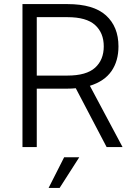

<svg xmlns="http://www.w3.org/2000/svg" viewBox="-20 -720 660 940"><path d="M351 -288Q341 -287 331 -286.5Q321 -286 310 -286H160V0H90V-700H310Q438 -700 499 -644.5Q560 -589 560 -493Q560 -421 525.5 -371.5Q491 -322 420 -300L580 0H502ZM160 -636V-350H310Q403 -350 445.5 -388.5Q488 -427 488 -493Q488 -559 445.5 -597.5Q403 -636 310 -636ZM294 50H368L272 200H218Z"/></svg>

Font: Retni Sans
Style: Regular
Weight: 400
Designer: Vitaly Kuzmin
Foundry: ParaType Ltd.
Version: Version 1.00;March 2, 2019;FontCreator 11.5.0.2425 64-bit; t